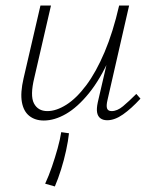

<svg xmlns="http://www.w3.org/2000/svg" viewBox="-20 -430 554 693"><path d="M138 5Q107 5 86 -11.5Q65 -28 59 -61.5Q53 -95 65 -147L126 -410H164L104 -150Q88 -85 102.5 -57Q117 -29 151 -29Q183 -29 219.5 -52Q256 -75 291.5 -122.5Q327 -170 357.5 -242Q388 -314 410 -410H437Q412 -301 377 -222.5Q342 -144 301 -93.5Q260 -43 218.5 -19Q177 5 138 5ZM178 243 143 233Q156 205 167.5 171.5Q179 138 188 105.5Q197 73 201 47L229 51Q226 79 218.5 113.5Q211 148 200.5 181.5Q190 215 178 243ZM367 4Q352 4 342.5 -3Q333 -10 330.5 -24Q328 -38 333 -61L414 -410H446L368 -69Q363 -48 366.5 -38.5Q370 -29 383 -29Q403 -29 424 -46.5Q445 -64 472 -91L487 -74Q454 -38 424 -17Q394 4 367 4Z"/></svg>

Font: Ysabeau ExtraLight
Style: Italic
Weight: 250
Italic angle: -12°
Version: Version 2.000;gftools[0.9.27.dev2+g8671c4b]